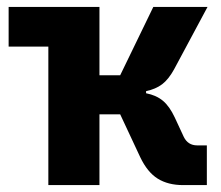

<svg xmlns="http://www.w3.org/2000/svg" viewBox="-20 -536 640 556"><path d="M120 -401H5V-516H268V-318H328L424 -516H581L484 -335Q468 -306 449.5 -292Q431 -278 403 -272V-266Q433 -260 452 -244Q471 -228 486 -196L512 -140Q524 -115 551 -115H579V0H510Q467 0 437 -18.5Q407 -37 386 -81L328 -205H268V0H120Z"/></svg>

Font: iA Writer Mono V
Style: Regular
Weight: 400
Designer: Mike Abbink, Paul van der Laan, Pieter van Rosmalen
Foundry: Bold Monday
Version: Version 2.000